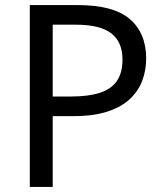

<svg xmlns="http://www.w3.org/2000/svg" viewBox="-20 -734 645 754"><path d="M286 -714Q426 -714 490 -659Q554 -604 554 -504Q554 -460 539.5 -419.5Q525 -379 492 -347Q459 -315 404 -296.5Q349 -278 269 -278H187V0H97V-714ZM278 -637H187V-355H259Q327 -355 372 -369.5Q417 -384 439 -416Q461 -448 461 -500Q461 -569 417 -603Q373 -637 278 -637Z"/></svg>

Font: tamil15
Style: Book
Weight: 400
Designer: Jelle Bosma - Monotype Design Team
Foundry: Monotype Imaging Inc.
Version: Version 2.003